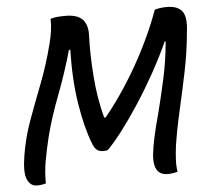

<svg xmlns="http://www.w3.org/2000/svg" viewBox="-51 -764 903 828"><g transform="rotate(-5 400.0 -350.0)"><path d="M115 3Q108 6 97 7.5Q86 9 76 9Q48 9 34.5 -21Q21 -51 33 -124Q45 -200 72 -274Q99 -348 129.5 -426.5Q160 -505 182 -591Q190 -621 194 -649Q198 -677 197 -702Q211 -706 225 -707.5Q239 -709 262 -709Q315 -709 336.5 -684.5Q358 -660 356 -617Q353 -535 360 -439.5Q367 -344 390 -258L396 -257Q431 -299 468 -353Q505 -407 539 -467Q573 -527 601 -587.5Q629 -648 648 -702Q673 -709 701 -709Q747 -709 766.5 -684Q786 -659 778 -596Q770 -507 752.5 -422.5Q735 -338 717 -259.5Q699 -181 688 -110Q684 -79 682.5 -50.5Q681 -22 685 3Q678 5 667 7Q656 9 642 9Q579 9 586 -78Q590 -114 599.5 -157.5Q609 -201 625 -259Q642 -326 658.5 -400.5Q675 -475 683 -561L679 -562Q649 -496 612 -429.5Q575 -363 535.5 -302.5Q496 -242 459.5 -194Q423 -146 394 -117Q389 -115 384 -114.5Q379 -114 374 -114Q355 -114 344.5 -124Q334 -134 327 -154Q301 -221 284 -324.5Q267 -428 270 -562L264 -561Q236 -462 201 -371Q166 -280 145 -198Q131 -141 122.5 -92.5Q114 -44 115 3Z"/></g></svg>

Font: Recursive Sn Csl St
Style: Italic
Weight: 400
Italic angle: -15°
Version: Version 1.079;hotconv 1.0.112;makeotfexe 2.5.65598; ttfautoh